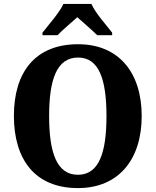

<svg xmlns="http://www.w3.org/2000/svg" viewBox="-20 -951 795 981"><path d="M197 -784V-771H274C296 -795 346 -837 375 -863C403 -838 456 -792 477 -771H553V-784C524 -822 466 -886 447 -931H304C284 -886 226 -822 197 -784ZM378 10C587 10 704 -137 704 -358C704 -580 587 -725 379 -725C158 -725 51 -580 51 -359C51 -137 158 10 378 10ZM378 -58C271 -58 231 -169 231 -358C231 -547 271 -657 379 -657C485 -657 524 -547 524 -358C524 -169 485 -58 378 -58Z"/></svg>

Font: Noto Serif Lao SemiCondensed ExtraBold
Style: Regular
Weight: 800
Width: 4
Designer: Monotype Design Team
Foundry: Monotype Imaging Inc.
Version: Version 2.003